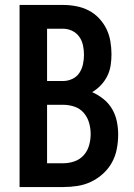

<svg xmlns="http://www.w3.org/2000/svg" viewBox="-20 -755 540 775"><path d="M59 0V-735H235Q261 -735 287.5 -730Q314 -725 337.5 -713Q361 -701 379.5 -681.5Q398 -662 409.5 -638.5Q421 -615 425.5 -588.5Q430 -562 430 -536Q430 -513 426.5 -490.5Q423 -468 413 -448Q403 -428 387.5 -411.5Q372 -395 352 -383Q377 -372 398 -355Q419 -338 432.5 -315Q446 -292 451.5 -265.5Q457 -239 457 -212Q457 -183 451.5 -154Q446 -125 432 -99.5Q418 -74 396 -54Q374 -34 348 -21.5Q322 -9 293 -4.5Q264 0 235 0ZM170 -428H235Q254 -428 272 -436.5Q290 -445 300.5 -461Q311 -477 315 -496Q319 -515 319 -534Q319 -553 315 -572Q311 -591 300 -606.5Q289 -622 271.5 -630.5Q254 -639 235 -639H170ZM170 -96H235Q258 -96 280 -103.5Q302 -111 317.5 -128Q333 -145 339.5 -168Q346 -191 346 -214Q346 -237 339.5 -259.5Q333 -282 318 -299.5Q303 -317 280.5 -324.5Q258 -332 235 -332H170Z"/></svg>

Font: Iosevka Web
Style: Bold
Weight: 700
Monospace: yes
Designer: Belleve Invis
Foundry: Belleve Invis
Version: Version 28.0.3; ttfautohint (v1.8.3)